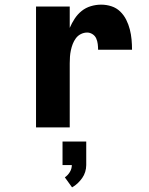

<svg xmlns="http://www.w3.org/2000/svg" viewBox="-20 -548 640 826"><path d="M135 0V-520H280V-428Q289 -449 301.5 -468Q314 -487 331.5 -501Q349 -515 371 -521.5Q393 -528 415 -528Q438 -528 459.5 -521Q481 -514 497 -498.5Q513 -483 523 -463Q533 -443 538.5 -421.5Q544 -400 546 -378Q548 -356 548 -334H402Q402 -346 400.5 -358.5Q399 -371 394 -382.5Q389 -394 378 -401Q367 -408 355 -408Q341 -408 328 -401.5Q315 -395 306.5 -383.5Q298 -372 293 -359Q288 -346 285 -332Q282 -318 281 -304Q280 -290 280 -276V0ZM290 258 259 215Q272 206 280.5 192Q289 178 289 162H249V61H351V162Q351 177 346.5 191.5Q342 206 333.5 218Q325 230 314 240.5Q303 251 290 258Z"/></svg>

Font: Iosevka SS04 Heavy Extended
Style: Regular
Weight: 900
Width: 7
Monospace: yes
Designer: Belleve Invis
Foundry: Belleve Invis
Version: Version 19.0.0; ttfautohint (v1.8.4)